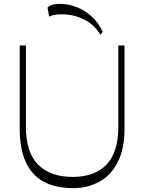

<svg xmlns="http://www.w3.org/2000/svg" viewBox="-20 -965 746 993"><path d="M358 8Q267 8 205.5 -25.5Q144 -59 113 -127.5Q82 -196 82 -301V-730H114V-310Q114 -177 177 -113.5Q240 -50 356 -50Q469 -50 530.5 -113.5Q592 -177 592 -310V-730H624V-300Q624 -194 588.5 -125.5Q553 -57 492.5 -24.5Q432 8 358 8ZM499 -785Q469 -837 415 -864Q361 -891 301 -891Q280 -891 263.5 -888.5Q247 -886 234 -879L226 -926Q245 -945 288 -945Q334 -945 377 -928Q420 -911 455 -879Q490 -847 511 -800Z"/></svg>

Font: Savate ExtraLight
Style: Regular
Weight: 200
Designer: Max Esnée
Foundry: Plomb Type
Version: Version 2.000